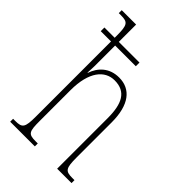

<svg xmlns="http://www.w3.org/2000/svg" viewBox="-228 -842 925 925"><g transform="rotate(45 234.0 -380.0)"><path d="M30 0H198V-20H183C133 -20 128 -31 128 -105V-313C128 -439 179 -497 245 -497C323 -497 350 -442 350 -344V0H448V-20H433C386 -20 378 -31 378 -105V-344C378 -462 330 -522 251 -522C184 -522 145 -481 128 -431H126C127 -449 128 -463 128 -475V-617H269V-642H128V-760H30V-740H45C92 -740 100 -729 100 -655V-642H30V-617H100V-105C100 -31 92 -20 45 -20H30Z"/></g></svg>

Font: Noto Serif ExtraCondensed Thin
Style: Regular
Weight: 100
Width: 2
Designer: Monotype Design Team
Foundry: Monotype Imaging Inc.
Version: Version 2.013